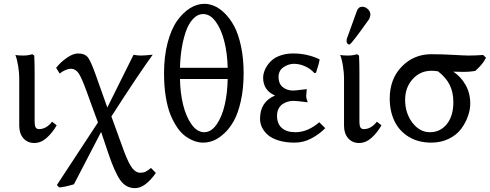

<svg xmlns="http://www.w3.org/2000/svg" viewBox="-20 -725 2550 999"><path d="M147.9 -442.9 158.2 -436Q160.2 -397.9 160.2 -342.8V-90.8Q160.2 -71.3 165.3 -62.3Q170.4 -53.2 183.1 -53.2Q220.7 -53.2 251 -91.8L274.9 -73.2Q253.9 -35.6 223.6 -8.3Q193.4 19 158.2 19Q123.5 19 101.8 -5.4Q80.1 -29.8 80.1 -70.8V-321.8Q80.1 -344.7 74.7 -380.1Q69.3 -415.5 60.1 -439Q73.2 -436 101.1 -436Q126.5 -436 147.9 -442.9Z M346.7 -367.2Q336.4 -367.2 319.1 -359.9Q301.8 -352.5 291 -341.8L272 -372.1Q294.4 -400.9 327.1 -423.8Q359.9 -446.8 385.7 -446.8Q422.9 -446.8 438.7 -424.6Q454.6 -402.3 480.5 -328.6Q488.3 -306.6 492.7 -293.9L538.6 -165V-166Q560.5 -210.9 606.7 -303Q652.8 -395 674.8 -439.9Q695.8 -436 713.9 -436Q725.6 -436 740.7 -437.3Q755.9 -438.5 765.1 -439.5L774.9 -440.9Q699.2 -336.4 559.6 -119.1L626 64Q650.9 129.4 669.7 151.6Q688.5 173.8 708 173.8Q726.6 173.8 737.3 168.5Q748 163.1 765.6 148.9L791 174.8Q735.4 253.9 682.6 253.9Q635.3 253.9 606 212.6Q576.7 171.4 543 70.8L505.9 -39.1V-38.1Q482.9 6.3 435.3 97.9Q387.7 189.5 364.7 233.9Q309.6 250 287.6 250L275.9 237.8L489.7 -87.9Q479.5 -115.2 459.5 -169.9Q439.5 -224.6 429.7 -252Q405.3 -319.3 389.4 -343.3Q373.5 -367.2 346.7 -367.2Z M1164.6 -372.1Q1163.1 -446.8 1147 -510.3Q1130.9 -573.7 1102.1 -612.8Q1073.2 -651.9 1037.6 -651.9Q1007.8 -651.9 984.1 -626.2Q960.4 -600.6 946.3 -558.6Q932.1 -516.6 924.8 -469Q917.5 -421.4 916.5 -372.1ZM1164.6 -314H916.5Q917.5 -243.2 932.6 -180.7Q947.8 -118.2 976.8 -77.6Q1005.9 -37.1 1042.5 -37.1Q1079.1 -37.1 1107.2 -77.6Q1135.3 -118.2 1149.4 -180.2Q1163.6 -242.2 1164.6 -314ZM833.5 -344.2Q833.5 -432.1 852.3 -503.2Q871.1 -574.2 901.9 -617.2Q932.6 -660.2 969 -682.6Q1005.4 -705.1 1043.5 -705.1Q1068.8 -705.1 1095.5 -693.8Q1122.1 -682.6 1149.7 -655.5Q1177.2 -628.4 1198.7 -588.4Q1220.2 -548.3 1233.9 -485.1Q1247.6 -421.9 1247.6 -344.2Q1247.6 -264.2 1233.2 -200Q1218.8 -135.7 1196.8 -96.2Q1174.8 -56.6 1146 -30.3Q1117.2 -3.9 1090.3 6.6Q1063.5 17.1 1037.6 17.1Q1015.1 17.1 992.7 9.3Q970.2 1.5 946.8 -14.9Q923.3 -31.2 903.3 -60.1Q883.3 -88.9 867.4 -127.2Q851.6 -165.5 842.5 -221.4Q833.5 -277.3 833.5 -344.2Z M1508.3 -393.1Q1479.5 -392.1 1454.3 -374.8Q1429.2 -357.4 1429.2 -323.2Q1429.2 -290.5 1450.7 -272.2Q1472.2 -253.9 1505.4 -253.9Q1517.1 -253.9 1544.2 -257.6Q1571.3 -261.2 1576.2 -261.2Q1576.2 -254.9 1574.7 -244.1Q1573.2 -233.4 1573.2 -226.1Q1573.2 -212.9 1581.1 -192.9Q1522.5 -200.2 1506.3 -200.2Q1492.7 -200.2 1479.2 -196.5Q1465.8 -192.9 1452.1 -184.6Q1438.5 -176.3 1429.9 -160.2Q1421.4 -144 1421.4 -122.1Q1421.4 -81.1 1446.5 -59.1Q1471.7 -37.1 1517.1 -37.1Q1581.1 -37.1 1641.1 -88.9L1672.4 -58.1Q1642.6 -27.8 1601.3 -5.4Q1560.1 17.1 1513.2 17.1Q1466.3 17.1 1430.2 6.1Q1394 -4.9 1373.5 -23.2Q1353 -41.5 1343 -62.7Q1333 -84 1333 -106.9Q1333 -195.3 1411.1 -228Q1349.1 -254.9 1349.1 -320.8Q1349.1 -334.5 1353.8 -350.1Q1358.4 -365.7 1370.1 -383.3Q1381.8 -400.9 1398.7 -414.8Q1415.5 -428.7 1443.4 -437.7Q1471.2 -446.8 1505.4 -446.8Q1579.6 -446.8 1643.1 -416Q1639.6 -392.1 1624 -346.2L1615.2 -345.2Q1596.2 -367.2 1567.1 -380.1Q1538.1 -393.1 1508.3 -393.1Z M1837.9 -442.9 1848.1 -436Q1850.1 -397.9 1850.1 -342.8V-90.8Q1850.1 -71.3 1855.2 -62.3Q1860.4 -53.2 1873 -53.2Q1910.6 -53.2 1940.9 -91.8L1964.8 -73.2Q1943.8 -35.6 1913.6 -8.3Q1883.3 19 1848.1 19Q1813.5 19 1791.7 -5.4Q1770 -29.8 1770 -70.8V-321.8Q1770 -344.7 1764.6 -380.1Q1759.3 -415.5 1750 -439Q1763.2 -436 1791 -436Q1816.4 -436 1837.9 -442.9ZM1865.2 -689.9Q1880.9 -689.9 1894 -677.5Q1907.2 -665 1907.2 -647.9Q1907.2 -641.6 1900.9 -626Q1895.5 -618.7 1881.6 -599.1Q1867.7 -579.6 1856 -563.5Q1844.2 -547.4 1831.3 -530.3Q1818.4 -513.2 1809.3 -503.2Q1800.3 -493.2 1796.9 -493.2Q1791 -493.2 1787.1 -499Q1783.2 -504.9 1783.2 -513.2Q1783.2 -519 1785.2 -524.9L1836.9 -668Q1844.7 -689.9 1865.2 -689.9Z M2455.6 -358.9V-356.9Q2429.2 -351.1 2391.6 -351.1Q2354 -351.1 2338.9 -352.1Q2378.9 -325.2 2402.8 -282.5Q2426.8 -239.7 2426.8 -186Q2426.8 -154.8 2415 -121.1Q2403.3 -87.4 2380.4 -55.7Q2357.4 -23.9 2316.4 -3.4Q2275.4 17.1 2223.6 17.1Q2156.2 17.1 2106.7 -13.2Q2057.1 -43.5 2032.5 -95Q2007.8 -146.5 2007.8 -211.9Q2007.8 -314.5 2070.6 -378.7Q2133.3 -442.9 2223.6 -442.9Q2278.8 -442.9 2338.9 -439.5Q2398.9 -436 2418 -436Q2455.1 -436 2493.7 -439L2508.8 -424.8Q2491.7 -390.1 2455.6 -358.9ZM2225.6 -356.9Q2166 -356.9 2127 -313.2Q2087.9 -269.5 2087.9 -206.1Q2087.9 -136.2 2125.7 -86.7Q2163.6 -37.1 2216.8 -37.1Q2271 -37.1 2304.9 -79.3Q2338.9 -121.6 2338.9 -193.8Q2338.9 -244.6 2319.8 -283.2Q2300.8 -321.8 2257.8 -355V-354Q2241.2 -356.9 2225.6 -356.9Z"/></svg>

Font: Linear Smooth Low Contrast
Style: Regular
Weight: 500
Designer: Philipp H. Poll, Flanker
Foundry: Philipp H. Poll, reworked by Flanker
Version: Version 1.010 | FøM Fix